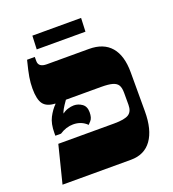

<svg xmlns="http://www.w3.org/2000/svg" viewBox="-136 -855 863 959"><g transform="rotate(-20 295.5 -375.5)"><path d="M544 -411V-204Q544 -106 506 -53Q468 0 396 0H32L82 -199H379Q435 -199 456.5 -213Q478 -227 478 -262V-326Q478 -353 469.5 -367Q461 -381 440 -387Q419 -393 380 -393H193Q159 -345 159 -333V-332Q170 -342 187.5 -347.5Q205 -353 220 -353Q243 -353 263 -339Q283 -325 283 -294Q283 -264 270.5 -250.5Q258 -237 257 -236Q228 -265 184 -265Q147 -265 112 -242H82V-256Q82 -306 98.5 -337.5Q115 -369 137 -391V-393Q92 -395 73.5 -419.5Q55 -444 55 -502Q55 -532 60 -562Q65 -592 79 -647H120V-625Q120 -592 164 -592H388Q465 -592 504.5 -546Q544 -500 544 -411ZM145 -751H404L401 -679H142Z"/></g></svg>

Font: Noto Serif Hebrew Black
Style: Regular
Weight: 900
Designer: Monotype Design Team
Foundry: Monotype Imaging Inc.
Version: Version 1.000